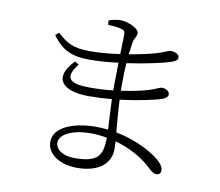

<svg xmlns="http://www.w3.org/2000/svg" viewBox="-86 -877 1173 1023"><g transform="rotate(10 500.0 -365.5)"><path d="M388 -391C284 -391 238 -415 307 -502L284 -514C182 -407 248 -345 389 -345C430 -345 472 -347 513 -351C515 -284 519 -227 521 -187C500 -190 478 -191 455 -191C333 -191 229 -149 229 -71C229 -4 299 42 393 42C503 42 573 -7 573 -92L571 -133C651 -111 721 -72 771 -24C788 -8 799 2 816 2C829 2 839 -7 839 -22C839 -39 829 -54 810 -72C781 -98 694 -156 567 -180C563 -229 557 -287 554 -355C652 -367 740 -386 780 -400C797 -407 807 -416 807 -428C807 -447 783 -457 766 -457C754 -457 735 -445 704 -435C663 -422 609 -411 552 -403V-435C552 -482 553 -521 556 -553C662 -568 758 -590 794 -603C811 -609 824 -616 824 -631C824 -647 802 -658 779 -658C764 -658 747 -647 723 -639C690 -628 629 -613 560 -602L569 -668C574 -693 587 -700 587 -722C587 -745 526 -773 487 -773C462 -773 440 -767 422 -760L425 -737C457 -736 477 -734 498 -728C514 -723 518 -718 518 -698L515 -595C460 -587 403 -582 352 -582C255 -582 223 -608 175 -650L156 -635C208 -561 265 -537 356 -537C406 -537 460 -541 514 -548L512 -436V-398C470 -393 428 -391 388 -391ZM522 -144C521 -49 500 -7 372 -7C303 -7 267 -38 267 -73C267 -115 331 -152 433 -152C463 -152 493 -149 522 -144Z"/></g></svg>

Font: Noto Serif CJK TC Light
Style: Regular
Weight: 300
Designer: Ryoko NISHIZUKA 西塚涼子 (kana & ideographs); Frank Grießhammer (Latin, Greek & Cyrillic); Wenlong ZHANG 张文龙 (bopomofo); San
Foundry: Adobe
Version: Version 2.001;hotconv 1.1.0;makeotfexe 2.6.0